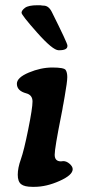

<svg xmlns="http://www.w3.org/2000/svg" viewBox="-20 -722 345 744"><path d="M148.9 -700.2Q168.5 -700.2 180.7 -675.8Q241.2 -554.7 241.2 -545.9V-543.5Q241.2 -527.3 209.5 -527.3H207Q184.6 -527.3 124 -595.5Q63.5 -663.6 63.5 -672.6Q63.5 -681.6 76.9 -691.7Q90.3 -701.7 125.5 -701.7H136.2Q143.6 -700.2 148.9 -700.2ZM261.7 -66.4Q261.7 -43.5 210.7 -20.8Q159.7 2 113.3 2H105.5Q74.7 2 61.8 -8.3Q48.8 -18.6 48.8 -44.9Q48.8 -71.3 60.8 -104.7Q72.8 -138.2 89.4 -220.7Q106 -303.2 106 -328.6Q106 -354 81.5 -360.4Q45.4 -370.1 45.4 -397.5Q45.4 -421.4 91.8 -440.9Q138.2 -460.4 183.1 -460.4Q228 -460.4 234.4 -450.9Q240.7 -441.4 240.7 -423.1Q240.7 -404.8 230.5 -347.2L225.6 -319.3L224.1 -312L221.7 -297.4L217.3 -274.9Q191.9 -147.9 191.9 -122.3Q191.9 -96.7 216.3 -96.7L225.1 -97.7Q237.8 -97.7 249.8 -87.2Q261.7 -76.7 261.7 -66.4Z"/></svg>

Font: Averia Serif Libre
Style: Bold Italic
Weight: 700
Italic angle: -6.90001°
Version: Version 1.002